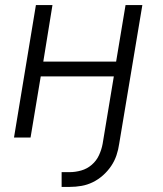

<svg xmlns="http://www.w3.org/2000/svg" viewBox="-20 -540 640 754"><path d="M222 194V136H254Q276 136 299 129.5Q322 123 340.5 107Q359 91 369 69Q379 47 383 25L427 -240H140L100 0H35L121 -520H186L150 -298H436L473 -520H539L448 25Q445 47 437.5 69.5Q430 92 416.5 112Q403 132 384.5 148.5Q366 165 344.5 175.5Q323 186 300 190Q277 194 254 194Z"/></svg>

Font: Iosevka SS04 Lt Ex Obl
Style: Regular
Weight: 300
Width: 7
Italic angle: -9°
Monospace: yes
Designer: Belleve Invis
Foundry: Belleve Invis
Version: Version 19.0.0; ttfautohint (v1.8.4)